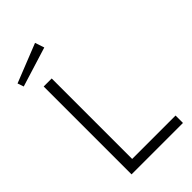

<svg xmlns="http://www.w3.org/2000/svg" viewBox="-278 -1027 1117 1117"><g transform="rotate(-45 280.5 -469.0)"><path d="M248 -938 9 -843 22 -805 267 -881ZM104 -723V0H527V-61H170V-723Z"/></g></svg>

Font: United Sans ExtraLight
Style: Regular
Weight: 200
Designer: Pablo Impallari, Rodrigo Fuenzalida (Modified by Dan O. Williams)
Version: Version 1.000;PS 001.000;hotconv 1.0.88;makeotf.lib2.5.64775